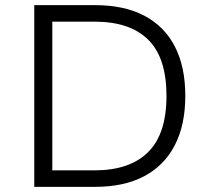

<svg xmlns="http://www.w3.org/2000/svg" viewBox="-20 -725 821 745"><path d="M113 0V-705H350Q462 -705 540 -664Q618 -623 658.5 -544.5Q699 -466 699 -353Q699 -240 658 -161Q617 -82 539 -41Q461 0 350 0ZM183 -64H347Q483 -64 554.5 -134.5Q626 -205 626 -353Q626 -501 555 -571Q484 -641 347 -641H183Z"/></svg>

Font: Nunito Sans 7pt Light
Style: Regular
Weight: 300
Designer: Vernon Adams
Foundry: Vernon Adams
Version: Version 3.101;gftools[0.9.27]